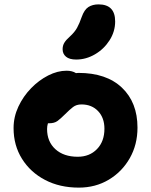

<svg xmlns="http://www.w3.org/2000/svg" viewBox="-20 -845 690 877"><path d="M340 12Q253 12 186 -23Q119 -58 80.5 -119.5Q42 -181 42 -260Q42 -311 64 -358Q86 -405 122 -442Q158 -479 200.5 -500.5Q243 -522 284 -522Q310 -522 327 -511Q333 -512 338 -512Q466 -512 537 -444.5Q608 -377 608 -262Q608 -184 572.5 -122Q537 -60 476.5 -24Q416 12 340 12ZM195 -256Q195 -198 233 -163.5Q271 -129 335 -129Q389 -129 423 -164Q457 -199 457 -257Q457 -307 428 -337.5Q399 -368 352 -368Q329 -368 313.5 -356Q298 -344 278 -324Q256 -302 242 -292Q228 -282 205 -282Q202 -282 199 -282Q195 -269 195 -256ZM328 -573Q297 -573 281.5 -586Q266 -599 266 -620Q266 -637 274 -650Q282 -663 299 -678Q321 -698 332 -718Q343 -738 353 -767Q365 -801 384 -813Q403 -825 430 -825Q506 -825 506 -747Q506 -701 480.5 -661Q455 -621 414 -597Q373 -573 328 -573Z"/></svg>

Font: Shantell Sans Normal
Style: Bold
Weight: 700
Designer: Stephen Nixon, Anya Danilova, Shantell Martin
Foundry: Arrow Type
Version: Version 1.009;[a7da0bfa3]